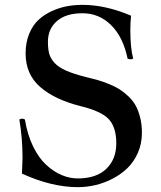

<svg xmlns="http://www.w3.org/2000/svg" viewBox="-20 -754 667 794"><path d="M507.8 -511.2Q489.3 -600.6 439.7 -649.9Q390.1 -699.2 320.8 -699.2Q252.9 -699.2 215.6 -667Q178.2 -634.8 178.2 -581.1Q178.2 -551.3 183.6 -531.7Q189 -512.2 205.6 -493.9Q222.2 -475.6 253.9 -461.7Q285.6 -447.8 336.9 -435.1Q364.7 -428.2 385.5 -422.4Q406.2 -416.5 431.4 -406.2Q456.5 -396 474.9 -384.3Q493.2 -372.6 511.5 -355.2Q529.8 -337.9 541.3 -316.9Q552.7 -295.9 559.8 -267.3Q566.9 -238.8 566.9 -205.1Q566.9 -160.2 550.3 -122.3Q533.7 -84.5 506.8 -58.6Q480 -32.7 444.8 -14.6Q409.7 3.4 373.5 11.7Q337.4 20 301.8 20Q193.4 20 70.8 -36.1Q73.2 -88.9 73.2 -101.1Q73.2 -180.7 60.1 -259.8Q65.4 -263.2 70.8 -263.2Q77.6 -263.2 83 -259.8Q93.3 -196.8 116.9 -148.4Q140.6 -100.1 171.4 -72Q202.1 -43.9 235.1 -30Q268.1 -16.1 301.8 -16.1Q378.4 -16.1 419.7 -55.9Q460.9 -95.7 460.9 -161.1Q460.9 -227.1 430.4 -260.5Q399.9 -293.9 314 -314.9Q206.5 -341.8 146.2 -394.3Q85.9 -446.8 85.9 -533.2Q85.9 -578.6 100.8 -614.5Q115.7 -650.4 139.4 -672.1Q163.1 -693.8 194.8 -708.3Q226.6 -722.7 257.6 -728.3Q288.6 -733.9 320.8 -733.9Q417.5 -733.9 522 -689Q519 -660.2 519 -628.9Q519 -555.7 530.8 -511.2Q524.4 -508.8 520 -508.8Q515.1 -508.8 507.8 -511.2Z"/></svg>

Font: Jacques Francois
Style: Regular
Weight: 400
Designer: Manvel Shmavonyan, Alexei Vanyashin
Foundry: Cyreal (www.cyreal.org)
Version: Version 1.003